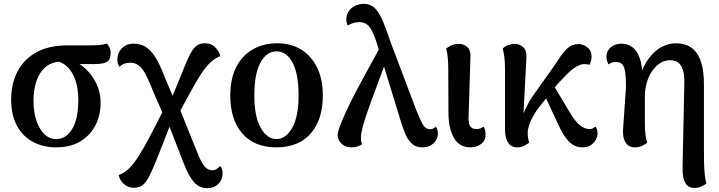

<svg xmlns="http://www.w3.org/2000/svg" viewBox="-20 -752 3739 998"><path d="M272 14Q204 14 150.5 -15Q97 -44 67.5 -99.5Q38 -155 38 -235Q38 -316 70.5 -379.5Q103 -443 168 -479.5Q233 -516 330 -516H434Q482 -516 503 -518.5Q524 -521 535 -526Q543 -518 549 -505.5Q555 -493 555 -477Q555 -442 536.5 -430.5Q518 -419 472 -419H351L301 -432Q251 -432 218 -404.5Q185 -377 169.5 -331Q154 -285 154 -230Q154 -170 169.5 -124.5Q185 -79 211.5 -54Q238 -29 272 -29Q324 -29 355.5 -82Q387 -135 387 -231Q387 -290 373 -332Q359 -374 335 -399.5Q311 -425 281 -433L344 -440Q385 -430 421 -398Q457 -366 480 -319.5Q503 -273 503 -218Q503 -152 475.5 -99.5Q448 -47 396.5 -16.5Q345 14 272 14Z M1058 226Q1016 226 988.5 195Q961 164 933 92L851 -119L831 -151L779 -270Q756 -329 738 -363.5Q720 -398 701 -412Q682 -426 658 -426Q639 -426 625 -420.5Q611 -415 601 -404Q596 -412 593 -421Q590 -430 590 -442Q590 -477 613.5 -501Q637 -525 675 -525Q709 -525 735.5 -509.5Q762 -494 786 -457Q810 -420 835 -354L889 -227L911 -194L1002 32Q1024 89 1041.5 111Q1059 133 1084 133Q1096 133 1105 127Q1114 121 1125 111Q1131 118 1134 127.5Q1137 137 1137 150Q1137 182 1115 204Q1093 226 1058 226ZM675 224Q646 224 624.5 205Q603 186 597 158Q624 148 647.5 126.5Q671 105 696.5 66Q722 27 756 -37L847 -213L877 -133L789 90Q767 144 750.5 173.5Q734 203 716.5 213.5Q699 224 675 224ZM901 -147 860 -211 934 -393Q955 -447 971.5 -476.5Q988 -506 1006 -517Q1024 -528 1047 -527Q1077 -527 1097 -508Q1117 -489 1126 -461Q1100 -451 1077 -430.5Q1054 -410 1028 -371.5Q1002 -333 966 -266Z M1417 14Q1303 14 1240 -57.5Q1177 -129 1177 -256Q1177 -342 1207.5 -402.5Q1238 -463 1293.5 -495Q1349 -527 1422 -527Q1492 -527 1544.5 -495Q1597 -463 1627.5 -402.5Q1658 -342 1658 -256Q1658 -129 1594.5 -57.5Q1531 14 1417 14ZM1417 -29Q1465 -29 1498.5 -87Q1532 -145 1532 -256Q1532 -369 1500.5 -427Q1469 -485 1417 -485Q1366 -485 1334 -427Q1302 -369 1302 -256Q1302 -145 1335.5 -87Q1369 -29 1417 -29Z M2175 14Q2141 14 2120 -6Q2099 -26 2086 -58Q2073 -90 2062 -126L1953 -481Q1936 -540 1921.5 -574.5Q1907 -609 1890 -623Q1873 -637 1849 -637Q1828 -637 1811 -630.5Q1794 -624 1787 -619Q1785 -623 1782.5 -632.5Q1780 -642 1780 -649Q1780 -687 1807 -709.5Q1834 -732 1869 -732Q1907 -732 1930 -708Q1953 -684 1972 -637.5Q1991 -591 2014 -523L2144 -179Q2165 -126 2179 -103Q2193 -80 2215 -80Q2225 -80 2233 -84.5Q2241 -89 2246 -93Q2249 -90 2252.5 -81Q2256 -72 2256 -57Q2256 -42 2247.5 -25.5Q2239 -9 2221 2.5Q2203 14 2175 14ZM1808 14Q1784 14 1767.5 4Q1751 -6 1743 -20.5Q1735 -35 1735 -47Q1735 -65 1747.5 -98Q1760 -131 1780 -174.5Q1800 -218 1824.5 -265Q1849 -312 1874 -357.5Q1899 -403 1920 -441.5Q1941 -480 1954 -504L1999 -475Q1991 -447 1977.5 -409.5Q1964 -372 1947.5 -328.5Q1931 -285 1915 -241.5Q1899 -198 1885.5 -158Q1872 -118 1864 -87Q1856 -56 1856 -37Q1856 -27 1857 -18.5Q1858 -10 1863 -3Q1854 4 1839.5 9Q1825 14 1808 14Z M2426 14Q2367 14 2339 -36Q2311 -86 2311 -166L2310 -391Q2310 -432 2307 -456.5Q2304 -481 2299 -500Q2318 -514 2333 -519Q2348 -524 2366 -524Q2391 -524 2410 -506.5Q2429 -489 2425 -444L2416 -155Q2413 -117 2422 -99Q2431 -81 2457 -81Q2466 -81 2475.5 -84Q2485 -87 2493 -94Q2499 -87 2501.5 -74.5Q2504 -62 2504 -52Q2504 -21 2480.5 -3.5Q2457 14 2426 14Z M2669 14Q2637 14 2621 -10.5Q2605 -35 2605 -79V-391Q2605 -432 2601.5 -456.5Q2598 -481 2593 -500Q2607 -513 2624 -518.5Q2641 -524 2655 -524Q2681 -524 2700 -506.5Q2719 -489 2716 -444L2697 -90L2684 -98Q2691 -144 2711 -185.5Q2731 -227 2748 -251L2832 -369Q2861 -409 2883.5 -444Q2906 -479 2929.5 -501Q2953 -523 2986 -523Q3011 -523 3033 -506Q3055 -489 3055 -458Q3055 -449 3052 -436.5Q3049 -424 3044 -415Q3038 -417 3031.5 -418Q3025 -419 3017 -419Q2997 -419 2972.5 -403.5Q2948 -388 2924 -363.5Q2900 -339 2877 -314L2787 -201Q2770 -181 2755 -155Q2740 -129 2731.5 -104.5Q2723 -80 2723 -62Q2723 -45 2725 -34.5Q2727 -24 2730 -10Q2719 -2 2704 6Q2689 14 2669 14ZM3007 14Q2975 14 2951.5 -4Q2928 -22 2910 -51.5Q2892 -81 2876 -117L2796 -289L2839 -340L2939 -172Q2970 -120 2995 -100.5Q3020 -81 3045 -81Q3055 -81 3063 -85.5Q3071 -90 3076 -94Q3078 -91 3082 -82Q3086 -73 3086 -58Q3086 -43 3077.5 -26.5Q3069 -10 3051.5 2Q3034 14 3007 14Z M3590 225Q3564 225 3550 209.5Q3536 194 3531.5 169Q3527 144 3528 115L3537 -321Q3538 -363 3529.5 -389Q3521 -415 3505 -427Q3489 -439 3464 -439Q3432 -439 3407.5 -421.5Q3383 -404 3366 -377Q3349 -350 3340.5 -317.5Q3332 -285 3332 -256V-113Q3332 -77 3335 -53.5Q3338 -30 3344 -10Q3333 -1 3317 6.5Q3301 14 3280 14Q3248 14 3231.5 -11.5Q3215 -37 3219 -85L3234 -302Q3234 -347 3230 -375.5Q3226 -404 3215 -417Q3204 -430 3181 -430Q3169 -430 3160 -426.5Q3151 -423 3143 -417Q3139 -424 3135.5 -435.5Q3132 -447 3132 -457Q3132 -486 3154 -505.5Q3176 -525 3211 -525Q3241 -525 3265.5 -508Q3290 -491 3305 -451Q3320 -411 3319 -340L3302 -345Q3323 -410 3353.5 -450Q3384 -490 3420 -508.5Q3456 -527 3494 -527Q3519 -527 3544.5 -519Q3570 -511 3591.5 -488.5Q3613 -466 3626 -423Q3639 -380 3639 -310V26Q3639 55 3639.5 88.5Q3640 122 3643 152.5Q3646 183 3652 201Q3645 208 3627.5 216.5Q3610 225 3590 225Z"/></svg>

Font: Arima Thin SemiBold
Style: Regular
Weight: 600
Version: Version 1.100